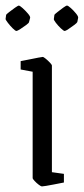

<svg xmlns="http://www.w3.org/2000/svg" viewBox="-41 -659 300 688"><path d="M109 9Q106 9 98 3Q90 -3 83 -10.5Q76 -18 76 -21V-402L33 -410V-440Q33 -440 43.5 -442Q54 -444 69 -447Q84 -450 96.5 -452.5Q109 -455 112 -455Q115 -455 123 -448.5Q131 -442 138 -434.5Q145 -427 145 -424V-42L188 -36V-5Q188 -5 177.5 -3Q167 -1 152 2Q137 5 124.5 7Q112 9 109 9ZM154 -606Q155 -608 165 -616Q175 -624 185.5 -631.5Q196 -639 199 -639Q203 -639 213 -630Q223 -621 231.5 -610.5Q240 -600 239 -595L236 -580Q235 -577 225 -569.5Q215 -562 204.5 -555Q194 -548 191 -548Q187 -548 177 -557.5Q167 -567 159 -577.5Q151 -588 152 -591ZM-19 -606Q-18 -608 -8 -616Q2 -624 13 -631.5Q24 -639 26 -639Q30 -639 40 -630Q50 -621 59 -610.5Q68 -600 67 -595L63 -580Q63 -577 53 -569.5Q43 -562 32 -555Q21 -548 18 -548Q14 -548 4.5 -557.5Q-5 -567 -13 -577.5Q-21 -588 -21 -591Z"/></svg>

Font: Grenze Gotisch Light
Style: Regular
Weight: 300
Designer: Renata Polastri
Foundry: Omnibus-Type
Version: Version 1.001